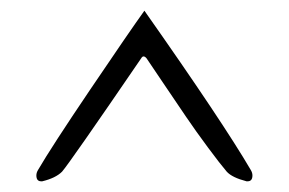

<svg xmlns="http://www.w3.org/2000/svg" viewBox="-20 -623 540 359"><path d="M250 -603Q397 -394 449 -305Q452 -300 452 -295Q452 -284 443 -284H441Q414 -291 404 -302Q392 -316 369 -347Q346 -378 328 -404.5Q310 -431 284 -469.5Q258 -508 254 -514Q248 -521 244 -514Q110 -318 96 -302Q84 -290 59 -284H57Q48 -284 48 -295Q48 -300 51 -305Q76 -348 149 -456Q222 -564 250 -603Z"/></svg>

Font: EB Garamond SC 12
Style: Regular
Weight: 400
Version: Version 0.016 ; ttfautohint (v0.97) -l 8 -r 50 -G 200 -x 0 -